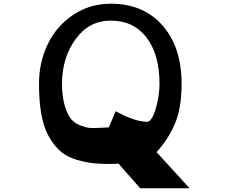

<svg xmlns="http://www.w3.org/2000/svg" viewBox="-20 -885 1231 1034"><path d="M735 129 618 -4Q594 -2 571 -2Q510 -2 464 -8.5Q418 -15 372.5 -31.5Q327 -48 295.5 -79.5Q264 -111 239 -157.5Q214 -204 202 -273.5Q190 -343 190 -434Q190 -549 237 -647Q284 -745 374 -805Q464 -865 577 -865Q752 -865 855 -748Q958 -631 958 -434Q958 -302 921.5 -217.5Q885 -133 823 -66L1001 129ZM505 -196 566 -199 603 -286Q708 -229 772 -229Q797 -229 818 -297.5Q839 -366 839 -434Q839 -592 769 -683Q699 -774 577 -774Q459 -774 386.5 -673.5Q314 -573 314 -434Q314 -365 328.5 -316.5Q343 -268 362 -245Q381 -222 411.5 -210Q442 -198 460 -196.5Q478 -195 505 -196Z"/></svg>

Font: OpenDyslexic
Style: Regular
Weight: 400
Designer: Abbie Gonzalez
Version: Version 0.920;hotconv 1.0.109;makeotfexe 2.5.65596